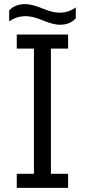

<svg xmlns="http://www.w3.org/2000/svg" viewBox="-20 -894 415 939"><path d="M350.6 -857.9V-804.2Q322.3 -772.9 272.5 -772.9Q240.7 -772.9 185.1 -795.9Q139.2 -814.9 105.5 -814.9Q61 -814.9 24.9 -789.1V-843.3Q54.2 -874 104 -874Q136.2 -874 191.9 -851.1Q237.3 -832 270.5 -832Q315.9 -832 350.6 -857.9ZM62 -656.2V-725.1H313V-656.2H229V-43.9H313V24.9H62V-43.9H146V-656.2Z"/></svg>

Font: BIZ UDPGothic
Style: Regular
Weight: 400
Designer: TypeBank Co., Ltd.
Foundry: Morisawa Inc.
Version: Version 1.051